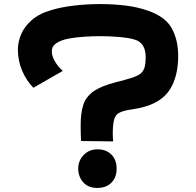

<svg xmlns="http://www.w3.org/2000/svg" viewBox="-20 -834 965 945"><path d="M537 -138 379 -140Q378 -154 377.5 -175.5Q377 -197 377 -218Q377 -278 390 -318Q403 -358 440.5 -384.5Q478 -411 553 -430Q596 -441 624 -449.5Q652 -458 668 -469Q684 -480 690.5 -499.5Q697 -519 697 -553Q697 -625 640 -640Q612 -648 566 -652Q520 -656 476 -656Q439 -656 397 -653.5Q355 -651 318 -644Q281 -637 258 -622Q235 -607 235 -581Q235 -558 250.5 -531.5Q266 -505 289 -485L144 -402Q110 -437 89 -486Q68 -535 68 -590Q68 -626 83.5 -664Q99 -702 135.5 -734.5Q172 -767 235 -785Q281 -799 344 -806.5Q407 -814 476 -814Q535 -814 595 -807Q655 -800 707 -782Q794 -752 825.5 -694.5Q857 -637 857 -559Q857 -456 814.5 -391Q772 -326 670 -303Q646 -298 619 -294Q592 -290 571 -281Q550 -272 543 -250Q535 -225 535 -178Q535 -168 535.5 -158Q536 -148 537 -138ZM459 91Q414 91 389.5 63Q365 35 365 -3Q365 -44 392 -71.5Q419 -99 460 -99Q503 -99 528.5 -73Q554 -47 554 -4Q554 39 528.5 65Q503 91 459 91Z"/></svg>

Font: Mochiy Pop P One
Style: Regular
Weight: 400
Designer: FONTDASU
Foundry: FONTDASU / Google Inc. / Adobe
Version: Version 2.000